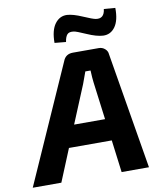

<svg xmlns="http://www.w3.org/2000/svg" viewBox="-134 -975 877 1051"><g transform="rotate(-10 304.5 -449.5)"><path d="M515 -896 578 -891Q579 -822 553.5 -786.5Q528 -751 486 -753Q450 -755 398 -778Q346 -801 332 -803Q306 -807 295 -794.5Q284 -782 280 -754L217 -760Q217 -830 243.5 -865.5Q270 -901 311 -899Q344 -897 394.5 -875Q445 -853 462 -850Q509 -842 515 -896ZM433 -180H195L121 0H-38L252 -653Q266 -690 307 -690H451Q470 -690 484.5 -677.5Q499 -665 500 -647L608 0H456ZM417 -301 390 -510Q387 -532 385 -577H356Q338 -526 332 -511L245 -301Z"/></g></svg>

Font: Ezarion
Style: Bold Italic
Weight: 700
Italic angle: -8°
Designer: Natanael Gama
Version: Version 1.001;PS 001.001;hotconv 1.0.70;makeotf.lib2.5.58329